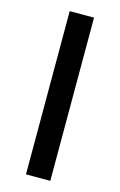

<svg xmlns="http://www.w3.org/2000/svg" viewBox="-113 -767 509 816"><g transform="rotate(15 142.0 -359.0)"><path d="M195.5 0H88.5V-718H195.5Z"/></g></svg>

Font: Verano Sans Medium
Style: Regular
Weight: 500
Designer: Lukasz Dziedzic with Adam Twardoch and Botio Nikoltchev
Foundry: tyPoland Lukasz Dziedzic
Version: Version 3.001;December 28, 2019;FontCreator 12.0.0.2547 64-b